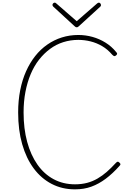

<svg xmlns="http://www.w3.org/2000/svg" viewBox="-20 -1410 989 1449"><path d="M546 19Q449 19 370 -22Q291 -63 234.5 -139Q178 -215 147.5 -321.5Q117 -428 117 -561Q117 -651 132.5 -729.5Q148 -808 177 -872.5Q206 -937 246 -987.5Q286 -1038 337 -1073.5Q388 -1109 447 -1127.5Q506 -1146 571 -1146Q626 -1146 678 -1131.5Q730 -1117 776 -1088.5Q822 -1060 856 -1018Q864 -1010 864 -1004.5Q864 -999 856 -992Q848 -985 842 -986.5Q836 -988 827 -997Q793 -1037 751.5 -1061.5Q710 -1086 664 -1097.5Q618 -1109 571 -1109Q512 -1109 458 -1092Q404 -1075 358 -1041Q312 -1007 275 -960Q238 -913 212 -851.5Q186 -790 172 -717Q158 -644 158 -561Q158 -439 185 -339.5Q212 -240 262.5 -168Q313 -96 385 -57.5Q457 -19 546 -19Q596 -19 637.5 -30Q679 -41 716 -62.5Q753 -84 786.5 -113.5Q820 -143 852 -178Q861 -188 867 -189.5Q873 -191 881 -183Q889 -176 889 -170.5Q889 -165 881 -157Q830 -100 778 -61Q726 -22 670 -1.5Q614 19 546 19ZM726 -1390Q732 -1390 737 -1384.5Q742 -1379 742 -1371Q742 -1368 741 -1365.5Q740 -1363 737 -1360L575 -1212Q570 -1207 566.5 -1205.5Q563 -1204 559 -1204Q555 -1204 551.5 -1205.5Q548 -1207 543 -1212L381 -1361Q379 -1364 377.5 -1367Q376 -1370 376 -1372Q376 -1380 381.5 -1385Q387 -1390 393 -1390Q397 -1390 399.5 -1388Q402 -1386 405 -1384L559 -1250L713 -1384Q716 -1386 719 -1388Q722 -1390 726 -1390Z"/></svg>

Font: Playwrite BR Thin
Style: Regular
Weight: 250
Version: Version 1.003